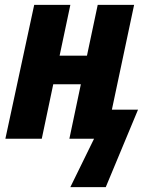

<svg xmlns="http://www.w3.org/2000/svg" viewBox="-20 -568 620 786"><path d="M268 198H413L545 -119H438L529 -548H380L336 -340H224L268 -548H120L2 0H151L198 -223H311L264 0H365Z"/></svg>

Font: Noto Sans Display SemiCondensed Extra
Style: Italic
Weight: 800
Width: 4
Italic angle: -12°
Designer: Monotype Design Team
Foundry: Monotype Imaging Inc.
Version: Version 1.900